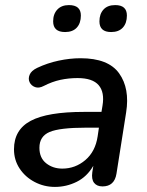

<svg xmlns="http://www.w3.org/2000/svg" viewBox="-20 -726 577 755"><path d="M196 9Q153 9 116 -10.5Q79 -30 57 -63.5Q35 -97 35 -139Q35 -216 101 -251Q167 -286 310 -286H379L383 -310Q392 -363 368 -391Q344 -419 285 -419Q250 -419 217.5 -412Q185 -405 152 -388Q133 -378 118 -383.5Q103 -389 96.5 -402.5Q90 -416 96.5 -432Q103 -448 126 -459Q166 -478 210.5 -487.5Q255 -497 297 -497Q406 -497 448.5 -437.5Q491 -378 476 -284L438 -43Q430 7 383 7Q361 7 350 -7Q339 -21 343 -49L347 -74Q322 -31 281.5 -11Q241 9 196 9ZM225 -63Q276 -63 315.5 -96.5Q355 -130 364 -190L369 -224H319Q215 -224 175 -207Q135 -190 135 -145Q135 -105 161.5 -84Q188 -63 225 -63ZM417 -600Q371 -600 371 -642Q371 -671 387 -688.5Q403 -706 433 -706Q479 -706 479 -665Q479 -635 463 -617.5Q447 -600 417 -600ZM236 -600Q189 -600 189 -642Q189 -671 205.5 -688.5Q222 -706 251 -706Q298 -706 298 -665Q298 -635 282 -617.5Q266 -600 236 -600Z"/></svg>

Font: Nunito SemiBold
Style: Italic
Weight: 600
Italic angle: -9°
Designer: Vernon Adams
Foundry: Vernon Adams
Version: Version 3.601; ttfautohint (v1.8.2.53-6de2)